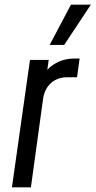

<svg xmlns="http://www.w3.org/2000/svg" viewBox="-20 -800 408 820"><path d="M368 -780H283L192 -608H254ZM182 -502 188 -544H108L31 0H112L164 -378C172 -435 212 -470 266 -470H309L320 -550H297C251 -550 212 -533 182 -502Z"/></svg>

Font: Mohave
Style: Italic
Weight: 400
Italic angle: -8°
Designer: Gumpita Rahayu
Foundry: Tokotype
Version: Version 2.002;PS 002.002;hotconv 1.0.88;makeotf.lib2.5.64775